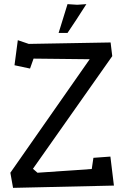

<svg xmlns="http://www.w3.org/2000/svg" viewBox="-20 -909 600 927"><path d="M30 -2ZM66 -715 119 -697 514 -704 522 -638 139 -94 161 -75 423 -93 431 -147 513 -153 530 -13 43 -2 30 -75 413 -623 142 -626 125 -578 50 -594ZM263 -750 306 -889 353 -886 397 -889 348 -813 306 -750Z"/></svg>

Font: Underdog
Style: Regular
Weight: 400
Designer: Sergey Steblina
Foundry: Sergey Steblina, Jovanny Lemonad
Version: Version 1.001; ttfautohint (v0.9)